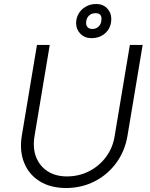

<svg xmlns="http://www.w3.org/2000/svg" viewBox="-20 -925 749 961"><path d="M311 16Q233 16 179 -17.5Q125 -51 101 -110Q77 -169 89 -245H153Q143 -185 160.5 -139.5Q178 -94 218 -68Q258 -42 315 -42Q375 -42 426 -68Q477 -94 511 -140Q545 -186 554 -245H618Q605 -168 561.5 -109Q518 -50 453 -17Q388 16 311 16ZM89 -245 165 -700H229L153 -245ZM554 -245 630 -700H694L618 -245ZM438 -734Q404 -734 382.5 -756Q361 -778 361 -809Q361 -835 373.5 -856.5Q386 -878 409 -891.5Q432 -905 462 -905Q495 -905 516 -883.5Q537 -862 537 -830Q537 -802 524.5 -780.5Q512 -759 489.5 -746.5Q467 -734 438 -734ZM442 -780Q462 -780 475 -793.5Q488 -807 488 -832Q488 -859 458 -859Q437 -859 424 -845.5Q411 -832 411 -809Q411 -796 419.5 -788Q428 -780 442 -780Z"/></svg>

Font: Figtree Light Light
Style: Italic
Weight: 300
Italic angle: -9.5°
Version: Version 2.000